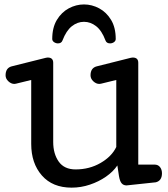

<svg xmlns="http://www.w3.org/2000/svg" viewBox="-20 -842 765 874"><path d="M306.2 12.2Q219.2 12.2 170.7 -43.2Q122.1 -98.6 122.1 -187V-478L52.2 -460.9Q49.3 -460 45.4 -460Q30.8 -460 18.1 -471.9Q5.4 -483.9 5.4 -499Q5.4 -532.7 33.2 -540L189.5 -579.1Q193.4 -580.1 197.3 -580.1Q222.2 -580.1 222.2 -556.2V-195.8Q222.2 -142.1 247.3 -106.4Q272.5 -70.8 324.2 -70.8Q387.2 -70.8 438 -100.3Q488.8 -129.9 509.3 -172.9V-478L439.5 -460.9Q436.5 -460 432.1 -460Q417.5 -460 404.8 -471.9Q392.1 -483.9 392.1 -499Q392.1 -532.7 420.4 -540L576.2 -579.1Q580.1 -580.1 584.5 -580.1Q609.4 -580.1 609.4 -556.2V-92.8H683.1Q699.7 -92.8 708.5 -81.3Q717.3 -69.8 717.3 -53.2Q717.3 -19.5 689.5 -12.2L556.2 2Q542 2 533.7 -7.6Q525.4 -17.1 521.5 -41L514.2 -88.9Q495.1 -60.5 462.4 -37.8Q429.7 -15.1 389.2 -1.5Q348.6 12.2 306.2 12.2ZM243.7 -644.5Q234.4 -644.5 226.1 -650.1Q217.8 -655.8 217.8 -664.6Q217.8 -716.3 238.8 -751.2Q259.8 -786.1 293 -804Q326.2 -821.8 362.3 -821.8Q398.4 -821.8 431.6 -804Q464.8 -786.1 485.8 -751.2Q506.8 -716.3 506.8 -664.6Q506.8 -655.8 498.8 -650.1Q490.7 -644.5 481 -644.5Q464.8 -644.5 460 -658.2Q443.4 -702.6 417.7 -722.7Q392.1 -742.7 362.3 -742.7Q332.5 -742.7 307.1 -722.7Q281.7 -702.6 264.6 -658.2Q259.8 -644.5 243.7 -644.5Z"/></svg>

Font: Cutive
Style: Regular
Weight: 400
Version: Version 1.100; ttfautohint (v1.8.4.7-5d5b)